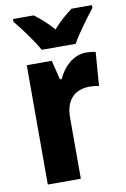

<svg xmlns="http://www.w3.org/2000/svg" viewBox="-87 -911 572 870"><g transform="rotate(-10 199.5 -476.0)"><path d="M140 -699H296C319 -741 369 -808 399 -846V-859H305C279 -839 247 -814 218 -779C188 -813 157 -840 131 -859H36V-846C67 -810 119 -738 140 -699ZM335 -652C275 -652 229 -604 206 -553H198L176 -642H61V-93H213V-371C212 -456 256 -497 325 -497C340 -497 357 -495 367 -492L379 -647C363 -651 348 -652 335 -652Z"/></g></svg>

Font: Noto Sans Kannada UI Condensed ExtraBold
Style: Regular
Weight: 800
Width: 3
Designer: Jelle Bosma - Monotype Design Team
Foundry: Monotype Imaging Inc.
Version: Version 2.005